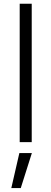

<svg xmlns="http://www.w3.org/2000/svg" viewBox="-20 -747 270 1009"><path d="M146.7 -727.3V0H83.5V-727.3ZM39.4 241.5 81.7 57.5H147.4L89.1 241.5Z"/></svg>

Font: Inter Zeller Light
Style: Regular
Weight: 300
Designer: Rasmus Andersson; Joe Bland
Foundry: zeller
Version: Version 3.015;git-dec3a8cb1